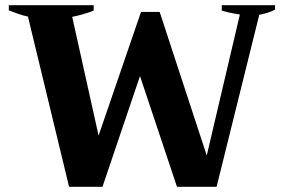

<svg xmlns="http://www.w3.org/2000/svg" viewBox="-20 -720 1098 742"><path d="M88 -656Q67 -660 45 -668.5Q23 -677 14 -680V-700H342V-679Q326 -672 299 -664.5Q272 -657 259 -655L361 -196L525 -674H597L779 -119L907 -664Q866 -670 837 -679V-700H1043V-683Q1031 -676 1013 -670.5Q995 -665 982 -663L817 2H664L521 -426L376 2H247Z"/></svg>

Font: Trirong ExtraBold
Style: Regular
Weight: 800
Designer: Katatrad Team
Foundry: CadsonDemak
Version: Version 1.001